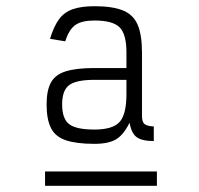

<svg xmlns="http://www.w3.org/2000/svg" viewBox="-20 -834 640 618"><path d="M284 -371Q226 -371 192 -382.5Q158 -394 144 -422Q130 -450 130 -498Q130 -543 144 -568.5Q158 -594 192 -604.5Q226 -615 284 -615H387V-665Q387 -724 365 -746Q343 -768 284 -768Q243 -768 222.5 -753.5Q202 -739 190 -701L141 -709Q153 -749 170 -772Q187 -795 214.5 -804.5Q242 -814 284 -814Q342 -814 375.5 -800.5Q409 -787 423 -754.5Q437 -722 437 -665V-461Q437 -442 445 -435Q453 -428 475 -427V-380Q437 -380 420 -392.5Q403 -405 397 -439Q378 -400 353.5 -385.5Q329 -371 284 -371ZM284 -417Q343 -417 365 -441.5Q387 -466 387 -531V-577H284Q225 -577 202.5 -560Q180 -543 180 -498Q180 -452 202.5 -434.5Q225 -417 284 -417ZM125 -236V-282H485V-236Z"/></svg>

Font: Victor Mono Thin
Style: Regular
Weight: 100
Monospace: yes
Designer: Rune Bjørnerås
Version: Version 1.561;gftools[0.9.30]